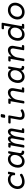

<svg xmlns="http://www.w3.org/2000/svg" viewBox="2340 -3046 716 5436"><g transform="rotate(-90 2698.0 -328.0)"><path d="M554.7 -439.9Q554.7 -437 553.7 -430.2L528.8 -288.6Q525.9 -271.5 516.8 -264.2Q507.8 -256.8 487.8 -256.8Q470.2 -256.8 462.6 -262.2Q455.1 -267.6 455.1 -279.8Q455.1 -281.7 456.1 -288.6Q457 -293.9 457 -304.2Q457 -343.8 426.3 -366.7Q395.5 -389.6 336.4 -389.6Q281.7 -389.6 237.3 -362.3Q192.9 -335 167.2 -289.1Q141.6 -243.2 141.6 -190.9Q141.6 -152.8 157.5 -123.5Q173.3 -94.2 203.1 -77.9Q232.9 -61.5 273.9 -61.5Q318.4 -61.5 361.8 -75.4Q405.3 -89.4 444.8 -116.2Q454.1 -122.6 462.9 -122.6Q479 -122.6 490.2 -103Q497.1 -90.8 497.1 -81.1Q497.1 -63.5 478 -51.3Q432.6 -22.5 377 -5.9Q321.3 10.7 266.1 10.7Q204.6 10.7 158.9 -14.6Q113.3 -40 88.9 -84.7Q64.5 -129.4 64.5 -185.5Q64.5 -257.3 99.6 -321Q134.8 -384.8 198 -423.3Q261.2 -461.9 341.8 -461.9Q385.7 -461.9 420.2 -444.3Q454.6 -426.8 474.1 -396L480.5 -430.2Q483.9 -447.3 493.2 -454.6Q502.4 -461.9 522.5 -461.9Q539.6 -461.9 547.1 -456.8Q554.7 -451.7 554.7 -439.9Z M1151.9 -47.4Q1151.9 -40 1150.9 -35.2Q1147 -16.1 1138.7 -8.1Q1130.4 0 1113.8 0H1108.4Q1069.3 0 1045.4 -22.7Q1021.5 -45.4 1019.5 -86.9Q984.4 -38.6 941.4 -13.9Q898.4 10.7 844.7 10.7Q793.9 10.7 753.9 -12.5Q713.9 -35.6 691.2 -78.6Q668.5 -121.6 668.5 -178.7Q668.5 -245.6 696.8 -311Q725.1 -376.5 781.5 -419.2Q837.9 -461.9 917.5 -461.9Q962.9 -461.9 998.5 -438.5Q1034.2 -415 1056.6 -374L1065.9 -424.3Q1068.8 -441.9 1076.9 -449Q1085 -456.1 1104 -456.1H1105Q1121.1 -456.1 1128.2 -450.9Q1135.3 -445.8 1135.3 -434.6Q1135.3 -432.1 1134.3 -424.3L1083.5 -136.2Q1081.5 -127 1081.5 -116.7Q1081.5 -93.8 1092.8 -82Q1104 -70.3 1123.5 -70.3H1126Q1139.6 -70.3 1145.8 -64.9Q1151.9 -59.6 1151.9 -47.4ZM1029.3 -264.2Q1029.3 -323.2 998.3 -356.4Q967.3 -389.6 914.6 -389.6Q863.3 -389.6 824.7 -359.9Q786.1 -330.1 765.6 -282.5Q745.1 -234.9 745.1 -183.1Q745.1 -127.4 773.9 -94.5Q802.7 -61.5 855.5 -61.5Q904.3 -61.5 944.1 -91.1Q983.9 -120.6 1006.6 -167.5Q1029.3 -214.4 1029.3 -264.2Z M1783.7 -44.4Q1783.7 -42 1782.7 -33.2Q1779.8 -15.1 1771.5 -7.6Q1763.2 0 1746.6 0H1673.8Q1660.2 0 1653.8 -4.9Q1647.5 -9.8 1647.5 -21.5Q1647.5 -28.8 1648.4 -33.2L1699.7 -322.3Q1702.1 -337.9 1702.1 -347.7Q1702.1 -389.6 1665 -389.6Q1642.1 -389.6 1618.4 -366.2Q1594.7 -342.8 1575.9 -302.2Q1557.1 -261.7 1548.8 -213.4L1516.1 -26.9Q1513.2 -9.8 1503.7 -2.4Q1494.1 4.9 1474.6 4.9H1473.6Q1456.5 4.9 1449.2 -0.2Q1441.9 -5.4 1441.9 -17.1Q1441.9 -19 1442.9 -26.9L1495.1 -322.3Q1497.6 -337.9 1497.6 -347.7Q1497.6 -389.6 1460.4 -389.6Q1437.5 -389.6 1413.8 -366.2Q1390.1 -342.8 1371.3 -302.2Q1352.5 -261.7 1344.2 -213.4L1311.5 -26.9Q1308.6 -9.8 1299.1 -2.4Q1289.6 4.9 1270 4.9H1269Q1252 4.9 1244.6 -0.2Q1237.3 -5.4 1237.3 -17.1Q1237.3 -19 1238.3 -26.9L1301.3 -384.8H1261.2Q1247.6 -384.8 1241.5 -389.9Q1235.4 -395 1235.4 -406.7Q1235.4 -409.2 1236.3 -418Q1239.7 -436 1248 -443.6Q1256.3 -451.2 1272.9 -451.2H1345.7Q1359.4 -451.2 1365.5 -446.3Q1371.6 -441.4 1371.6 -429.7Q1371.6 -422.4 1370.6 -418L1362.3 -369.6Q1389.2 -415 1422.1 -438.5Q1455.1 -461.9 1486.3 -461.9Q1519 -461.9 1540.3 -439Q1561.5 -416 1563.5 -373.5Q1590.3 -417.5 1623.8 -439.7Q1657.2 -461.9 1689.9 -461.9Q1714.4 -461.9 1734.1 -450.2Q1753.9 -438.5 1765.4 -415.8Q1776.9 -393.1 1776.9 -361.3Q1776.9 -343.8 1773.4 -326.2L1727.5 -66.4H1757.8Q1771.5 -66.4 1777.6 -61.3Q1783.7 -56.2 1783.7 -44.4Z M2186 -643.1Q2186 -640.6 2185.1 -633.8L2173.8 -570.3Q2170.9 -552.7 2159.9 -545.7Q2148.9 -538.6 2122.1 -538.6Q2098.6 -538.6 2089.4 -543.7Q2080.1 -548.8 2080.1 -561Q2080.1 -563.5 2081.1 -570.3L2092.3 -633.8Q2095.2 -651.4 2106.4 -658.4Q2117.7 -665.5 2144.5 -665.5Q2167.5 -665.5 2176.8 -660.4Q2186 -655.3 2186 -643.1ZM2147.9 -429.7Q2147.9 -422.4 2147 -418L2100.1 -151.4Q2096.7 -130.9 2096.7 -119.1Q2096.7 -88.4 2112.3 -74.5Q2127.9 -60.5 2162.1 -60.5Q2189.9 -60.5 2217.5 -69.6Q2245.1 -78.6 2275.4 -97.7Q2282.7 -102.1 2290 -102.1Q2297.9 -102.1 2304.7 -96.2Q2311.5 -90.3 2315.9 -78.6Q2319.8 -68.8 2319.8 -59.1Q2319.8 -42 2301.3 -31.7Q2226.6 10.7 2154.8 10.7Q2091.8 10.7 2057.6 -21.7Q2023.4 -54.2 2023.4 -111.8Q2023.4 -131.3 2026.9 -149.9L2067.9 -384.8H1944.3Q1930.7 -384.8 1924.6 -389.9Q1918.5 -395 1918.5 -406.7Q1918.5 -409.2 1919.4 -418Q1922.9 -436 1931.2 -443.6Q1939.5 -451.2 1956.1 -451.2H2122.1Q2135.7 -451.2 2141.8 -446.3Q2147.9 -441.4 2147.9 -429.7Z M2919.9 -335Q2919.9 -316.4 2916.5 -297.9L2875.5 -66.4H2915.5Q2929.2 -66.4 2935.3 -61.5Q2941.4 -56.6 2941.4 -44.9Q2941.4 -37.6 2940.4 -33.2Q2937.5 -15.1 2929.2 -7.6Q2920.9 0 2904.3 0H2821.8Q2808.1 0 2801.8 -4.9Q2795.4 -9.8 2795.4 -21.5Q2795.4 -28.8 2796.4 -33.2L2842.8 -295.4Q2845.2 -311 2845.2 -321.8Q2845.2 -354 2829.1 -371.8Q2813 -389.6 2780.3 -389.6Q2739.3 -389.6 2698.5 -363.5Q2657.7 -337.4 2628.4 -293Q2599.1 -248.5 2589.8 -196.3L2560.1 -26.9Q2557.1 -9.8 2547.6 -2.4Q2538.1 4.9 2518.6 4.9H2517.6Q2500.5 4.9 2493.2 -0.2Q2485.8 -5.4 2485.8 -17.1Q2485.8 -19 2486.8 -26.9L2549.8 -384.8H2500Q2486.3 -384.8 2480.2 -389.9Q2474.1 -395 2474.1 -406.7Q2474.1 -409.2 2475.1 -418Q2478.5 -436 2486.8 -443.6Q2495.1 -451.2 2511.7 -451.2H2599.1Q2612.8 -451.2 2618.9 -446.3Q2625 -441.4 2625 -429.7Q2625 -422.4 2624 -418L2613.8 -359.4Q2654.8 -409.2 2701.2 -435.5Q2747.6 -461.9 2795.4 -461.9Q2853.5 -461.9 2886.7 -427.5Q2919.9 -393.1 2919.9 -335Z M3550.3 -47.4Q3550.3 -40 3549.3 -35.2Q3545.4 -16.1 3537.1 -8.1Q3528.8 0 3512.2 0H3506.8Q3467.8 0 3443.8 -22.7Q3419.9 -45.4 3418 -86.9Q3382.8 -38.6 3339.8 -13.9Q3296.9 10.7 3243.2 10.7Q3192.4 10.7 3152.3 -12.5Q3112.3 -35.6 3089.6 -78.6Q3066.9 -121.6 3066.9 -178.7Q3066.9 -245.6 3095.2 -311Q3123.5 -376.5 3179.9 -419.2Q3236.3 -461.9 3315.9 -461.9Q3361.3 -461.9 3397 -438.5Q3432.6 -415 3455.1 -374L3464.4 -424.3Q3467.3 -441.9 3475.3 -449Q3483.4 -456.1 3502.4 -456.1H3503.4Q3519.5 -456.1 3526.6 -450.9Q3533.7 -445.8 3533.7 -434.6Q3533.7 -432.1 3532.7 -424.3L3481.9 -136.2Q3480 -127 3480 -116.7Q3480 -93.8 3491.2 -82Q3502.4 -70.3 3522 -70.3H3524.4Q3538.1 -70.3 3544.2 -64.9Q3550.3 -59.6 3550.3 -47.4ZM3427.7 -264.2Q3427.7 -323.2 3396.7 -356.4Q3365.7 -389.6 3313 -389.6Q3261.7 -389.6 3223.1 -359.9Q3184.6 -330.1 3164.1 -282.5Q3143.6 -234.9 3143.6 -183.1Q3143.6 -127.4 3172.4 -94.5Q3201.2 -61.5 3253.9 -61.5Q3302.7 -61.5 3342.5 -91.1Q3382.3 -120.6 3405 -167.5Q3427.7 -214.4 3427.7 -264.2Z M4119.1 -335Q4119.1 -316.4 4115.7 -297.9L4074.7 -66.4H4114.7Q4128.4 -66.4 4134.5 -61.5Q4140.6 -56.6 4140.6 -44.9Q4140.6 -37.6 4139.6 -33.2Q4136.7 -15.1 4128.4 -7.6Q4120.1 0 4103.5 0H4021Q4007.3 0 4001 -4.9Q3994.6 -9.8 3994.6 -21.5Q3994.6 -28.8 3995.6 -33.2L4042 -295.4Q4044.4 -311 4044.4 -321.8Q4044.4 -354 4028.3 -371.8Q4012.2 -389.6 3979.5 -389.6Q3938.5 -389.6 3897.7 -363.5Q3856.9 -337.4 3827.6 -293Q3798.3 -248.5 3789.1 -196.3L3759.3 -26.9Q3756.3 -9.8 3746.8 -2.4Q3737.3 4.9 3717.8 4.9H3716.8Q3699.7 4.9 3692.4 -0.2Q3685.1 -5.4 3685.1 -17.1Q3685.1 -19 3686 -26.9L3749 -384.8H3699.2Q3685.5 -384.8 3679.4 -389.9Q3673.3 -395 3673.3 -406.7Q3673.3 -409.2 3674.3 -418Q3677.7 -436 3686 -443.6Q3694.3 -451.2 3710.9 -451.2H3798.3Q3812 -451.2 3818.1 -446.3Q3824.2 -441.4 3824.2 -429.7Q3824.2 -422.4 3823.2 -418L3813 -359.4Q3854 -409.2 3900.4 -435.5Q3946.8 -461.9 3994.6 -461.9Q4052.7 -461.9 4085.9 -427.5Q4119.1 -393.1 4119.1 -335Z M4772 -619.1Q4772 -611.8 4771 -607.4L4675.3 -66.4H4715.3Q4729 -66.4 4735.1 -61.5Q4741.2 -56.6 4741.2 -44.9Q4741.2 -37.6 4740.2 -33.2Q4737.3 -15.1 4729 -7.6Q4720.7 0 4704.1 0H4626.5Q4612.8 0 4606.4 -4.9Q4600.1 -9.8 4600.1 -21.5Q4600.1 -28.8 4601.1 -33.2L4608.4 -72.3Q4531.7 10.7 4439 10.7Q4386.7 10.7 4346.4 -12.5Q4306.2 -35.6 4283.7 -78.4Q4261.2 -121.1 4261.2 -178.7Q4261.2 -246.1 4289.3 -311.3Q4317.4 -376.5 4374.3 -419.2Q4431.2 -461.9 4512.2 -461.9Q4559.6 -461.9 4596.9 -439.9Q4634.3 -418 4657.7 -379.9L4691.9 -574.2H4612.8Q4599.1 -574.2 4593 -579.1Q4586.9 -584 4586.9 -595.7Q4586.9 -603 4587.9 -607.4Q4591.3 -625.5 4599.6 -633.1Q4607.9 -640.6 4624.5 -640.6H4746.1Q4759.8 -640.6 4765.9 -635.7Q4772 -630.9 4772 -619.1ZM4337.9 -183.1Q4337.9 -127.4 4367.4 -94.5Q4397 -61.5 4451.7 -61.5Q4507.3 -61.5 4548.6 -90.3Q4589.8 -119.1 4611.8 -165.8Q4633.8 -212.4 4633.8 -264.2Q4633.8 -323.2 4600.1 -356.4Q4566.4 -389.6 4509.3 -389.6Q4457 -389.6 4418 -359.9Q4378.9 -330.1 4358.4 -282.5Q4337.9 -234.9 4337.9 -183.1Z M5339.8 -262.7Q5339.8 -190.9 5305.7 -127.9Q5271.5 -64.9 5210 -27.1Q5148.4 10.7 5070.3 10.7Q5009.8 10.7 4962.9 -14.9Q4916 -40.5 4890.1 -85.9Q4864.3 -131.3 4864.3 -188.5Q4864.3 -260.3 4898.4 -323.2Q4932.6 -386.2 4994.1 -424.1Q5055.7 -461.9 5133.8 -461.9Q5194.3 -461.9 5241.2 -436.3Q5288.1 -410.6 5314 -365.2Q5339.8 -319.8 5339.8 -262.7ZM4940.9 -192.4Q4940.9 -153.3 4957 -123.8Q4973.1 -94.2 5004.2 -77.9Q5035.2 -61.5 5078.1 -61.5Q5130.9 -61.5 5173.3 -88.9Q5215.8 -116.2 5239.5 -161.6Q5263.2 -207 5263.2 -258.8Q5263.2 -297.9 5247.1 -327.4Q5231 -356.9 5200 -373.3Q5168.9 -389.6 5126 -389.6Q5073.2 -389.6 5030.8 -362.3Q4988.3 -335 4964.6 -289.6Q4940.9 -244.1 4940.9 -192.4Z"/></g></svg>

Font: Courier Prime
Style: Italic
Weight: 400
Italic angle: -10°
Designer: Alan Dague-Greene
Foundry: Quote-Unquote Apps
Version: Version 3.018